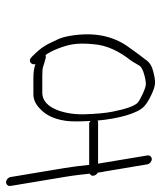

<svg xmlns="http://www.w3.org/2000/svg" viewBox="-2 -604 542 647"><g transform="rotate(-90 269.5 -281.0)"><path d="M-21.6 -532C-29.5 -532 -35.4 -524.9 -34.1 -517L-3.6 -334C-0.6 -316 1.6 -300.7 3 -288L7.4 -250C1.8 -247.3 -0.5 -243 0.5 -237C1.5 -231 5 -226.3 10.9 -223C11.8 -213.7 13.2 -204.7 15.4 -196L38.7 -56C40 -48.1 48.3 -41 56.2 -41C64.1 -41 70 -48.1 68.7 -56L41 -222H181C183.2 -222 184.9 -222.7 186.3 -224C192.4 -153.6 210.2 -90.6 232.2 -68.5C240.5 -60.2 253.4 -51.8 270.8 -43.5C306 -26.6 316.4 -27.2 353.1 -36.5C370.3 -40.8 382.8 -48.9 390.6 -60.7C400 -72.5 415.2 -92.6 435.2 -121C472.5 -173.6 484.7 -238.2 472 -314.9C469 -332.8 464.9 -347.1 459.8 -357.9C441.2 -396.8 437.8 -408.5 401.3 -445C387.1 -460.5 372.6 -447 376.3 -433C363.8 -437.7 348.8 -440 331.1 -440H274.3C256.4 -440 239.4 -431.7 223.3 -415C204 -396.3 191.6 -369.8 186.1 -335.5C181.6 -307.2 183.6 -278.5 184.9 -247C182.2 -250.3 179.2 -252 176 -252H37C33.4 -286 29.8 -313.3 26.4 -334L-4.1 -517C-5.4 -524.9 -13.7 -532 -21.6 -532ZM399.1 -398C401.1 -398 403.7 -398.3 407 -399C420.5 -381.9 438 -338.8 443.1 -308C446.3 -288.7 446.4 -264.3 443.3 -235C439.8 -193.8 421.1 -152 387.2 -109.5C381.1 -99.8 375.5 -90.3 370.1 -81C362.6 -70.5 326.1 -61 308.6 -61C294.9 -61 254.1 -81 246 -89C235.1 -99.7 225.1 -128 216 -174.1C211.6 -196.4 208.7 -227.5 207.4 -267.5C205.4 -330.3 226.4 -410 279.3 -410H336.1C372.2 -410 364 -406.4 399.1 -398Z"/></g></svg>

Font: MewTooHand
Style: CondLta
Weight: 400
Designer: Mew Too, Robert Jablonski
Version: Version 0.77